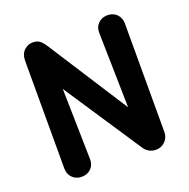

<svg xmlns="http://www.w3.org/2000/svg" viewBox="-128 -833 952 966"><g transform="rotate(-20 348.0 -350.0)"><path d="M148.8 10Q119 10 99.5 -9.5Q80 -29 80 -58.8V-634.2Q80 -672 100.6 -691Q121.2 -710 146.5 -710Q173.2 -710 187.9 -696.2Q202.5 -682.5 214.2 -663.2L512 -200L488.8 -154.5L478.5 -641.2Q477.8 -671.2 497.5 -690.6Q517.2 -710 547.2 -710Q577.2 -710 596.6 -690.6Q616 -671.2 616 -641.2V-58.8Q616 -30.5 595.8 -10.2Q575.5 10 547.2 10Q526.8 10 511 1.2Q495.2 -7.5 485.8 -21.2L167.2 -502.2L207.8 -527L217.8 -58.8Q218.5 -29 199.1 -9.5Q179.8 10 148.8 10Z"/></g></svg>

Font: National Park
Style: Regular
Weight: 400
Designer: Andrea Herstowski, Ben Hoepner
Version: Version 1.009